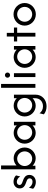

<svg xmlns="http://www.w3.org/2000/svg" viewBox="1382 -2090 923 3728"><g transform="rotate(-90 1844.0 -225.5)"><path d="M174.3 8.3C254.2 8.3 312.5 -42.4 312.5 -117.4C312.5 -197.2 247.9 -223.6 217.4 -235.4L161.1 -256.9C131.2 -268.1 116.7 -286.1 116.7 -308.3C116.7 -336.1 139.6 -361.1 177.8 -361.1C218.8 -361.1 259.7 -334.7 281.9 -294.4L302.8 -376.4C271.5 -411.1 221.5 -425 179.9 -425C100.7 -425 50 -370.1 50 -303.5C50 -229.2 109 -202.1 140.3 -190.3L196.5 -168.8C215.3 -161.8 245.8 -147.9 245.8 -111.8C245.8 -80.6 223.6 -55.6 179.2 -55.6C132.6 -55.6 89.6 -82.6 63.9 -126.4L43.1 -44.4C78.5 -6.2 131.2 8.3 174.3 8.3Z M636.8 5.6C751.4 5.6 844.4 -90.3 844.4 -208.3C844.4 -326.4 751.4 -422.2 636.8 -422.2C581.9 -422.2 532.6 -401.4 495.8 -367.4V-666.7H420.8V0H490.3V-54.9C527.8 -17.4 579.2 5.6 636.8 5.6ZM627.1 -62.5C547.9 -62.5 484.7 -127.8 484.7 -208.3C484.7 -288.9 547.9 -354.2 627.1 -354.2C706.2 -354.2 769.4 -288.9 769.4 -208.3C769.4 -127.8 706.2 -62.5 627.1 -62.5Z M1127.1 5.6C1184.7 5.6 1236.1 -17.4 1273.6 -54.9V0H1343.1V-416.7H1273.6V-361.8C1236.1 -399.3 1184.7 -422.2 1127.1 -422.2C1012.5 -422.2 919.4 -326.4 919.4 -208.3C919.4 -90.3 1012.5 5.6 1127.1 5.6ZM1136.8 -62.5C1057.6 -62.5 994.4 -127.8 994.4 -208.3C994.4 -288.9 1057.6 -354.2 1136.8 -354.2C1216 -354.2 1279.2 -288.9 1279.2 -208.3C1279.2 -127.8 1216 -62.5 1136.8 -62.5Z M1645.1 216.7C1763.9 216.7 1870.8 136.8 1870.8 0V-416.7H1801.4V-361.8C1763.9 -399.3 1712.5 -422.2 1654.9 -422.2C1540.3 -422.2 1447.2 -326.4 1447.2 -208.3C1447.2 -90.3 1540.3 5.6 1654.9 5.6C1712.5 5.6 1763.9 -17.4 1801.4 -54.9V-4.2C1801.4 84.7 1737.5 147.2 1644.4 147.2C1584 147.2 1536.8 120.1 1509 79.9L1488.2 164.6C1528.5 197.2 1581.2 216.7 1645.1 216.7ZM1664.6 -62.5C1585.4 -62.5 1522.2 -127.8 1522.2 -208.3C1522.2 -288.9 1585.4 -354.2 1664.6 -354.2C1743.8 -354.2 1806.9 -288.9 1806.9 -208.3C1806.9 -127.8 1743.8 -62.5 1664.6 -62.5Z M2004.2 0H2079.2V-666.7H2004.2Z M2250 -491.7C2278.5 -491.7 2300 -513.9 2300 -541.7C2300 -570.1 2278.5 -591.7 2250 -591.7C2222.2 -591.7 2200 -570.1 2200 -541.7C2200 -513.9 2222.2 -491.7 2250 -491.7ZM2212.5 0H2287.5V-416.7H2212.5Z M2599.3 5.6C2656.9 5.6 2708.3 -17.4 2745.8 -54.9V0H2815.3V-416.7H2745.8V-361.8C2708.3 -399.3 2656.9 -422.2 2599.3 -422.2C2484.7 -422.2 2391.7 -326.4 2391.7 -208.3C2391.7 -90.3 2484.7 5.6 2599.3 5.6ZM2609 -62.5C2529.9 -62.5 2466.7 -127.8 2466.7 -208.3C2466.7 -288.9 2529.9 -354.2 2609 -354.2C2688.2 -354.2 2751.4 -288.9 2751.4 -208.3C2751.4 -127.8 2688.2 -62.5 2609 -62.5Z M2997.2 0H3072.2V-354.2H3173.6V-416.7H3070.1V-555.6H2999.3V-416.7H2902.8V-354.2H2997.2Z M3430.6 8.3C3552.1 8.3 3650 -88.2 3650 -208.3C3650 -328.5 3552.1 -425 3430.6 -425C3309 -425 3211.1 -328.5 3211.1 -208.3C3211.1 -88.2 3309 8.3 3430.6 8.3ZM3430.6 -62.5C3350 -62.5 3286.1 -127.8 3286.1 -208.3C3286.1 -288.9 3350 -354.2 3430.6 -354.2C3510.4 -354.2 3575 -288.9 3575 -208.3C3575 -127.8 3510.4 -62.5 3430.6 -62.5Z"/></g></svg>

Font: Afacad
Style: Regular
Weight: 400
Designer: Kristian Moeller
Foundry: Dicotype
Version: Version 1.000